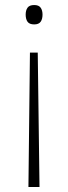

<svg xmlns="http://www.w3.org/2000/svg" viewBox="-20 -558 272 763"><path d="M149 -500Q149 -482 141.5 -471.5Q134 -461 116 -461Q97 -461 89.5 -471.5Q82 -482 82 -500Q82 -517 89.5 -527.5Q97 -538 116 -538Q134 -538 141.5 -527.5Q149 -517 149 -500ZM99 -349H130L137 185H93Z"/></svg>

Font: Noto Sans Lao Looped ExtraLight
Style: Regular
Weight: 200
Designer: Mark Frömberg, Ben Mitchell
Foundry: The Fontpad Ltd
Version: Version 1.002; ttfautohint (v1.8.4.7-5d5b)